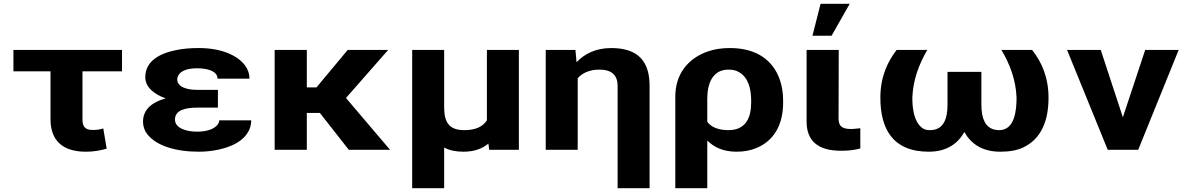

<svg xmlns="http://www.w3.org/2000/svg" viewBox="-20 -792 6300 1015"><path d="M434 10C479 10 511 3 544 -6L526 -113C506 -107 495 -105 469 -105C428 -105 416 -125 416 -160V-415H625V-528H51V-415H247V-162C247 -52 308 10 434 10Z M1023 -223H1132V-317H1023C967 -317 917 -332 917 -373C917 -380 919 -387 923 -394C938 -420 975 -431 1022 -431C1073 -431 1130 -418 1130 -376H1299C1299 -401 1291 -424 1277 -444C1234 -503 1144 -538 1031 -538C989 -538 950 -535 915 -528C827 -511 748 -471 748 -384C748 -327 802 -291 856 -272C790 -254 736 -217 736 -149C736 -124 744 -101 759 -82C807 -21 909 10 1031 10C1104 10 1173 -6 1220 -30C1267 -54 1308 -95 1308 -156H1139C1139 -148 1136 -141 1131 -134C1112 -109 1073 -96 1022 -96C965 -96 905 -114 905 -160C905 -210 960 -223 1023 -223Z M1671 -195 1824 0H2042L1809 -274L2032 -528H1818L1653 -330H1602V-528H1432V0H1602V-195Z M2562 -33 2566 0H2723V-528H2554V-156C2533 -123 2495 -104 2434 -104C2349 -104 2328 -152 2328 -226V-528H2159V203H2328V-12C2356 3 2390 10 2430 10C2489 10 2531 -7 2562 -33Z M3149 -424C3214 -424 3245 -394 3245 -338V203H3414V-338C3414 -463 3358 -538 3211 -538C3127 -538 3067 -505 3028 -463L3022 -528H2865V0H3034V-378C3057 -405 3095 -424 3149 -424Z M3875 10C3914 10 3949 3 3980 -10C4073 -49 4120 -134 4120 -250V-260C4120 -301 4114 -338 4102 -372C4068 -468 3986 -538 3839 -538C3794 -538 3755 -532 3719 -519C3618 -483 3550 -401 3550 -282V203H3719V-49C3755 -14 3801 10 3875 10ZM3831 -104C3777 -104 3740 -120 3719 -148V-270C3719 -344 3743 -424 3831 -424C3853 -424 3871 -420 3886 -411C3934 -384 3951 -327 3951 -260V-250C3951 -172 3924 -104 3831 -104Z M4426 5C4467 5 4498 1 4528 -7V-114L4507 -112C4499 -111 4489 -110 4479 -110C4432 -110 4413 -125 4413 -165L4414 -528H4244V-150C4244 -47 4304 5 4426 5ZM4318 -772 4275 -603H4376L4472 -772Z M4634 -276C4634 -115 4696 10 4890 10C4987 10 5045 -35 5078 -94C5112 -34 5170 10 5268 10C5316 10 5356 3 5388 -12C5484 -57 5523 -152 5523 -276C5523 -381 5487 -465 5436 -528H5274C5317 -455 5350 -374 5354 -276C5354 -207 5344 -104 5262 -104C5185 -104 5168 -172 5168 -240V-412H4989V-240C4989 -172 4973 -104 4896 -104C4878 -104 4864 -108 4852 -118C4814 -150 4803 -211 4803 -276C4807 -374 4840 -455 4882 -528H4720C4670 -463 4634 -383 4634 -276Z M5916 -172 5799 -528H5621L5836 0H5997L6211 -528H6034Z"/></svg>

Font: Asimov
Style: XWid
Weight: 500
Designer: Google
Version: Version 2.000980; 2014